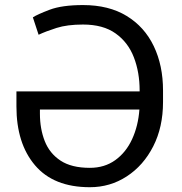

<svg xmlns="http://www.w3.org/2000/svg" viewBox="-20 -741 731 770"><path d="M340.3 9.8Q195.3 9.8 120.6 -77.9Q45.9 -165.5 45.9 -314V-374.5H540V-377.9Q540 -451.2 516.8 -511.2Q493.7 -571.3 443.6 -606.9Q393.6 -642.6 313 -642.6Q249.5 -642.6 206.5 -628.9Q163.6 -615.2 134.8 -601.6L111.8 -671.4Q129.4 -683.1 179 -701.9Q228.5 -720.7 313 -720.7Q416.5 -720.7 488 -677Q559.6 -633.3 596.7 -555.9Q633.8 -478.5 633.8 -377.9V-332Q633.8 -231 594.5 -154.1Q555.2 -77.1 488.5 -33.7Q421.9 9.8 340.3 9.8ZM340.3 -67.9Q399.4 -67.9 442.4 -98.9Q485.4 -129.9 509.8 -182.9Q534.2 -235.8 539.1 -301.8H140.1V-285.2Q140.1 -224.6 159.4 -175.3Q178.7 -126 222.7 -96.9Q266.6 -67.9 340.3 -67.9Z"/></svg>

Font: Vazirmatn RD FD
Style: Regular
Weight: 400
Designer: Saber Rastikerdar
Foundry: Saber Rastikerdar
Version: Version 33.003